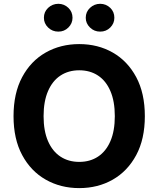

<svg xmlns="http://www.w3.org/2000/svg" viewBox="-20 -966 822 996"><path d="M391 9.8Q294.4 9.8 217.1 -34.2Q139.8 -78.1 95 -161.6Q50.2 -245 50.2 -363.3Q50.2 -482.3 95 -566Q139.8 -649.7 217.1 -693.5Q294.4 -737.3 391 -737.3Q487.8 -737.3 564.7 -693.5Q641.7 -649.7 686.6 -566Q731.4 -482.3 731.4 -363.3Q731.4 -244.7 686.6 -161.3Q641.7 -77.8 564.7 -34Q487.8 9.8 391 9.8ZM391 -126.2Q447 -126.2 488.4 -153.5Q529.9 -180.8 552.7 -233.7Q575.6 -286.6 575.6 -363.3Q575.6 -440.4 552.7 -493.6Q529.9 -546.8 488.4 -574.1Q447 -601.4 391 -601.4Q335.4 -601.4 293.8 -574.1Q252.2 -546.8 229.2 -493.6Q206.1 -440.4 206.1 -363.3Q206.1 -286.6 229.2 -233.7Q252.2 -180.8 293.8 -153.5Q335.4 -126.2 391 -126.2ZM282.6 -802Q251.7 -801.8 229.6 -823.2Q207.6 -844.6 207.8 -873.8Q207.6 -904.4 229.6 -925.2Q251.7 -946 282.6 -946.3Q313.2 -946 334.7 -925.2Q356.2 -904.4 356.2 -873.8Q356.2 -844.6 334.7 -823.2Q313.2 -801.8 282.6 -802ZM499.6 -802Q468.9 -801.8 446.9 -823.2Q424.8 -844.6 424.8 -873.8Q424.8 -904.4 446.9 -925.2Q468.9 -946 499.6 -946.3Q530.5 -946 552 -925.2Q573.4 -904.4 573.2 -873.8Q573.4 -844.6 552 -823.2Q530.5 -801.8 499.6 -802Z"/></svg>

Font: Inter
Style: Regular
Weight: 400
Designer: Rasmus Andersson
Foundry: rsms
Version: Version 4.000;git-8c9346024